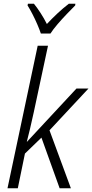

<svg xmlns="http://www.w3.org/2000/svg" viewBox="-20 -1004 492 1024"><path d="M20 0 181 -760H236L160 -405Q149 -354 140 -316.5Q131 -279 123 -248H124L388 -532H452L244 -309L358 0H298L201 -270L113 -185L75 0ZM198 -825Q191 -846 179 -874Q167 -902 153 -929Q139 -956 127 -975L129 -984H161Q178 -963 196.5 -934.5Q215 -906 230 -876Q257 -905 287.5 -933.5Q318 -962 347 -984H382L381 -975Q363 -957 337 -930Q311 -903 287 -875Q263 -847 249 -825Z"/></svg>

Font: Noto Sans SemiCondensed Light
Style: Italic
Weight: 300
Width: 4
Italic angle: -12°
Designer: Monotype Design Team
Foundry: Monotype Imaging Inc.
Version: Version 2.013; ttfautohint (v1.8.4.7-5d5b)